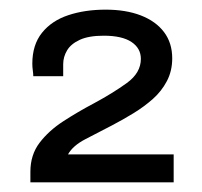

<svg xmlns="http://www.w3.org/2000/svg" viewBox="-20 -818 418 398"><path d="M43 -440V-462Q43 -497 62 -522Q81 -547 111 -566.5Q141 -586 175 -604Q214 -625 243 -646Q272 -667 272 -696Q272 -718 252.5 -731Q233 -744 195 -744Q164 -744 145.5 -735.5Q127 -727 119 -713.5Q111 -700 111 -685V-660H49Q49 -665 48 -672Q47 -679 47 -686Q47 -725 67 -750Q87 -775 121.5 -786.5Q156 -798 199 -798Q241 -798 272 -786Q303 -774 320 -751.5Q337 -729 337 -697Q337 -671 326 -650Q315 -629 297 -613Q279 -597 257 -583.5Q235 -570 212 -558Q183 -543 157 -529.5Q131 -516 121 -498H340V-440Z"/></svg>

Font: Archivo SemiExpanded
Style: Regular
Weight: 400
Width: 6
Designer: Hector Gatti
Foundry: Omnibus-Type
Version: Version 2.001